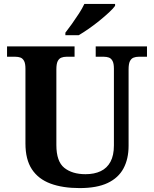

<svg xmlns="http://www.w3.org/2000/svg" viewBox="-20 -951 787 981"><path d="M387.1 10Q300.2 10 238.1 -13Q176 -36 143 -86Q110 -136 110 -218V-600Q110 -626.9 102.8 -639.9Q95.7 -652.9 84.2 -657Q72.7 -661 59 -661H16V-714H361V-661H319Q305.3 -661 293.5 -656.5Q281.7 -652 274.8 -638.4Q268 -624.9 268 -596V-210Q268 -126 308.5 -93.5Q349 -61 417 -61Q462 -61 494.5 -76.5Q527 -92 544.5 -124.5Q562 -157 562 -208V-600Q562 -626.9 554.8 -639.9Q547.7 -652.9 536.2 -657Q524.7 -661 511 -661H469V-714H731V-661H688Q674.3 -661 662.5 -656.5Q650.7 -652 643.8 -638.4Q637 -624.9 637 -596V-206Q637 -139.2 611 -90.6Q585 -42 530 -16Q475 10 387.1 10ZM314 -784Q329 -803 347.5 -829Q366 -855 383.5 -882Q401 -909 411 -931H568V-921Q559 -908 537.5 -888Q516 -868 489 -846Q462 -824 434 -804.5Q406 -785 382 -771H314Z"/></svg>

Font: Noto Serif Tamil
Style: Regular
Weight: 400
Designer: Indian Type Foundry, Tom Grace, and the Monotype Design Team
Foundry: Monotype Imaging Inc.
Version: Version 2.003